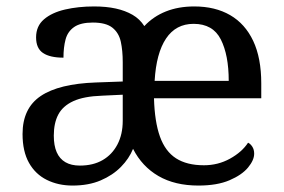

<svg xmlns="http://www.w3.org/2000/svg" viewBox="-20 -566 881 596"><path d="M205 10Q161 10 125.5 -7.5Q90 -25 70 -60.5Q50 -96 50 -150Q50 -230 106.5 -268Q163 -306 278 -310L361 -313V-373Q361 -409 355 -436.5Q349 -464 329 -480Q309 -496 268 -496Q230 -496 210 -482Q190 -468 183.5 -443.5Q177 -419 177 -387Q135 -387 113.5 -401.5Q92 -416 92 -450Q92 -485 116.5 -506Q141 -527 182 -536.5Q223 -546 272 -546Q310 -546 339.5 -539.5Q369 -533 391.5 -520Q414 -507 428 -485Q456 -515 495 -530.5Q534 -546 583 -546Q648 -546 694.5 -519Q741 -492 766 -439Q791 -386 791 -307V-261H458Q460 -188 476.5 -142Q493 -96 526.5 -74.5Q560 -53 613 -53Q657 -53 694 -73.5Q731 -94 750 -123Q757 -120 763 -111Q769 -102 769 -89Q769 -69 750 -46Q731 -23 692.5 -6.5Q654 10 596 10Q523 10 472 -19.5Q421 -49 393 -104Q381 -74 355.5 -48Q330 -22 292.5 -6Q255 10 205 10ZM228 -52Q269 -52 298.5 -69Q328 -86 344.5 -117.5Q361 -149 361 -191V-272L297 -269Q240 -267 207.5 -252Q175 -237 161 -210.5Q147 -184 147 -145Q147 -114 156 -93.5Q165 -73 183 -62.5Q201 -52 228 -52ZM690 -315Q690 -395 665.5 -443.5Q641 -492 581 -492Q526 -492 495.5 -446.5Q465 -401 460 -315Z"/></svg>

Font: Noto Serif Thai
Style: Regular
Weight: 400
Designer: Monotype Design Team
Foundry: Monotype Imaging Inc.
Version: Version 2.001